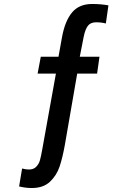

<svg xmlns="http://www.w3.org/2000/svg" viewBox="-20 -767 640 965"><path d="M76 170 91 80Q110 85 125 85Q149 85 162.2 71Q175.5 57 180.8 38.2Q186 19.5 192 -14L261 -397H169L185 -482H274L292 -582Q307 -662.5 342.5 -704.8Q378 -747 443 -747Q487 -747 525 -740L512 -649Q489.5 -655 463 -655Q435.5 -655 422 -637.5Q408.5 -620 401 -584L381 -482H480L468 -397H368L306 -39Q294.5 25.5 279.5 70.2Q264.5 115 231 146.5Q197.5 178 140 178Q108 178 76 170Z"/></svg>

Font: JuliaMono
Style: Bold
Weight: 700
Monospace: yes
Designer: cormullion
Foundry: corm
Version: Version 0.055; ttfautohint (v1.8.4)